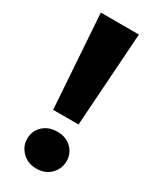

<svg xmlns="http://www.w3.org/2000/svg" viewBox="-185 -752 659 812"><g transform="rotate(30 144.5 -346.0)"><path d="M83 -243 52 -700H238L207 -243ZM145 8Q103 8 76 -19Q49 -46 49 -83Q49 -121 76 -146.5Q103 -172 145 -172Q188 -172 214.5 -146.5Q241 -121 241 -83Q241 -46 214.5 -19Q188 8 145 8Z"/></g></svg>

Font: MOST Montserrat
Style: Bold
Weight: 700
Designer: Julieta Ulanovsky
Foundry: Julieta Ulanovsky
Version: Version 8.000;March 11, 2024;FontCreator 15.0.0.2926 64-bit